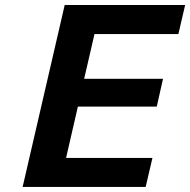

<svg xmlns="http://www.w3.org/2000/svg" viewBox="-20 -742 755 762"><path d="M558.1 0H69.8L236.8 -722.2H714.8L688 -606.9H355L314 -429.2H627L602.1 -318.8H289.1L242.2 -115.2H585Z"/></svg>

Font: Perun
Style: Bold Italic
Weight: 700
Italic angle: -12°
Foundry: Copyright (c) Stefan Peev, Context Ltd, 2016
Version: Version 001.000